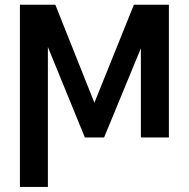

<svg xmlns="http://www.w3.org/2000/svg" viewBox="-20 -565 775 789"><path d="M367.9 -142.8 207.4 -545.5H61.8V203.1H176.8V-371.8L328.8 0H407.7L558.9 -366.5V0H674V-545.5H530.2Z"/></svg>

Font: Magic Ui Pro Medium
Style: Regular
Weight: 500
Designer: Stefan Endress, Andreas Faust
Version: Version 1.000;FEAKit 1.0